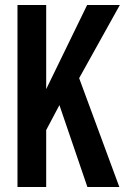

<svg xmlns="http://www.w3.org/2000/svg" viewBox="-20 -749 525 769"><path d="M50 0V-729H165V-392L329 -729H460L297 -436L458 0H330L218 -328L165 -228V0Z"/></svg>

Font: Hubot Sans Condensed SemiBold
Style: Regular
Weight: 600
Width: 3
Designer: Deni Anggara
Foundry: GitHub, Inc., Subsidiary of Microsoft Corporation
Version: Version 2.000